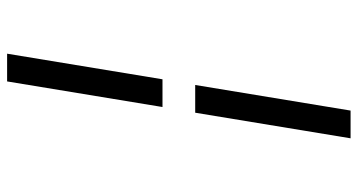

<svg xmlns="http://www.w3.org/2000/svg" viewBox="-253 -610 1006 540"><g transform="rotate(-90 250.0 -340.0)"><path d="M219 -386 291 -823H369L297 -386ZM131 143 203 -294H281L209 143Z"/></g></svg>

Font: Iosevka SS18
Style: Italic
Weight: 400
Italic angle: -9°
Monospace: yes
Designer: Belleve Invis
Foundry: Belleve Invis
Version: Version 25.1.1; ttfautohint (v1.8.4)